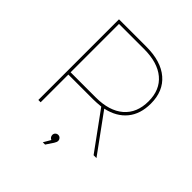

<svg xmlns="http://www.w3.org/2000/svg" viewBox="-228 -856 1177 1177"><g transform="rotate(45 361.0 -267.5)"><path d="M451.2 -248 631.8 0H606.9L429.2 -244.1Q389.2 -240.2 365.2 -240.2H147.9V0H127.9V-699.2H365.2Q492.2 -699.2 562 -639.6Q631.8 -580.1 631.8 -472.2Q631.8 -381.8 585 -324.5Q538.1 -267.1 451.2 -248ZM611.8 -472.2Q611.8 -571.3 547.4 -625.2Q482.9 -679.2 365.2 -679.2H147.9V-259.8H365.2Q482.9 -259.8 547.4 -315.4Q611.8 -371.1 611.8 -472.2ZM391.6 91.8Q391.6 101.6 381.8 117.2L350.6 164.1H330.6L357.9 117.2Q350.1 114.3 345 107.2Q339.8 100.1 339.8 90.8Q339.8 79.6 347.4 72.3Q355 64.9 365.7 64.9Q377 64.9 384.3 73Q391.6 81.1 391.6 91.8Z"/></g></svg>

Font: Montserrat
Style: Thin
Weight: 250
Designer: Julieta Ulanovsky
Foundry: Julieta Ulanovsky
Version: Version 1.000;PS 002.000;hotconv 1.0.70;makeotf.lib2.5.58329